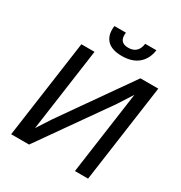

<svg xmlns="http://www.w3.org/2000/svg" viewBox="-205 -1045 1120 1189"><g transform="rotate(30 355.0 -450.0)"><path d="M587 -593 521 -490 176 0H48L146 -700H240L157 -107L224 -210L568 -700H696L598 0H504ZM398 -762Q324 -762 291 -798.5Q258 -835 267 -900H349Q339 -826 407 -826Q477 -826 487 -900H567Q558 -835 515 -798.5Q472 -762 398 -762Z"/></g></svg>

Font: Retni Sans Medium
Style: Italic
Weight: 500
Italic angle: -8°
Designer: Vitaly Kuzmin
Foundry: ParaType Ltd.
Version: Version 1.00;June 10, 2019;FontCreator 11.5.0.2425 64-bit; t